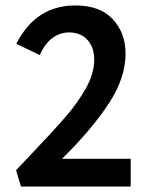

<svg xmlns="http://www.w3.org/2000/svg" viewBox="-20 -685 541 705"><path d="M460 -102V0H57L39 -60L90 -114Q173 -201 219.5 -254.5Q266 -308 296 -362Q326 -416 326 -466Q326 -511 301 -538.5Q276 -566 233 -566Q202 -566 174 -546.5Q146 -527 126 -483L40 -524Q111 -665 257 -665Q347 -665 394 -614.5Q441 -564 441 -488Q441 -399 379.5 -305Q318 -211 208 -102Z"/></svg>

Font: Ysabeau Infant
Style: Bold
Weight: 700
Designer: Christian Thalmann (Catharsis Fonts)
Version: Version 0.003